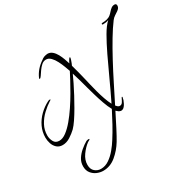

<svg xmlns="http://www.w3.org/2000/svg" viewBox="-229 -844 1468 1492"><g transform="rotate(-30 505.5 -98.0)"><path d="M102 109Q71 109 51 91Q31 73 22 46Q13 19 13 -8Q13 -59 34.5 -104.5Q56 -150 93 -186Q130 -222 174 -244Q182 -248 189 -248Q190 -248 192.5 -247.5Q195 -247 195 -245Q195 -243 192.5 -241.5Q190 -240 188 -239Q150 -215 114.5 -181.5Q79 -148 56.5 -106Q34 -64 34 -15Q34 13 48 40Q62 67 96 67Q126 67 159 42.5Q192 18 226 -22.5Q260 -63 292.5 -111.5Q325 -160 353 -208.5Q381 -257 403 -298Q425 -339 437 -363Q431 -380 420.5 -408Q410 -436 395.5 -464.5Q381 -493 362 -512.5Q343 -532 320 -532Q297 -532 279 -516Q261 -500 246.5 -479Q232 -458 221.5 -442Q211 -426 203 -426Q201 -426 201 -429Q201 -431 201.5 -432.5Q202 -434 202 -435Q231 -501 295 -543Q301 -548 308 -552.5Q315 -557 322 -559Q330 -561 337 -563Q344 -565 352 -565Q376 -565 394.5 -549Q413 -533 426 -509Q439 -485 448 -459.5Q457 -434 463 -415Q465 -420 469.5 -429.5Q474 -439 480 -447Q486 -455 490 -455Q492 -455 492 -451Q492 -445 488 -432.5Q484 -420 479 -407.5Q474 -395 471 -389Q482 -352 491 -315.5Q500 -279 509 -242Q513 -225 520.5 -193Q528 -161 538.5 -122Q549 -83 562 -45.5Q575 -8 590 20Q635 -72 676 -162Q717 -252 754.5 -330Q792 -408 826 -467Q860 -526 893 -556Q881 -551 868 -549Q855 -547 841 -547Q834 -547 834 -553Q834 -560 843 -560Q863 -560 883 -564.5Q903 -569 919 -582Q930 -591 941 -604Q952 -617 965 -626.5Q978 -636 994 -636Q1011 -636 1011 -618Q1011 -606 1004.5 -597Q998 -588 988 -581Q972 -570 956.5 -560Q941 -550 929 -534Q893 -486 852.5 -418.5Q812 -351 769.5 -272Q727 -193 686 -111Q645 -29 607 46Q619 62 631 66Q633 67 638 67Q654 67 663 53.5Q672 40 677.5 27Q683 14 687 14Q690 14 690 19Q690 20 687 30.5Q684 41 684 43Q680 54 672.5 69Q665 84 654 94.5Q643 105 628 105H626Q615 103 607 97.5Q599 92 591 84Q590 83 589 82Q555 150 526 206Q497 262 476 297Q441 355 389.5 397.5Q338 440 275 440Q248 440 220.5 428.5Q193 417 174 393Q155 369 155 332Q155 296 173.5 266.5Q192 237 220.5 213Q249 189 277 173Q289 169 298 169Q304 169 304 172Q304 177 283 187Q249 212 219.5 253Q190 294 190 339Q190 378 213.5 398Q237 418 267 418Q306 418 340.5 394.5Q375 371 404 336Q433 301 454 267Q486 217 515 164Q544 111 572 56Q554 24 538 -21.5Q522 -67 509.5 -110.5Q497 -154 489 -183Q479 -221 468.5 -258.5Q458 -296 446 -333Q434 -306 414.5 -266Q395 -226 371 -181Q347 -136 321.5 -92Q296 -48 272 -12.5Q248 23 228 43Q204 66 170.5 87.5Q137 109 102 109Z"/></g></svg>

Font: Bonheur Royale
Style: Regular
Weight: 400
Designer: Robert E. Leuschke
Foundry: Robert E. Leuschke
Version: Version 1.010; ttfautohint (v1.8.3)